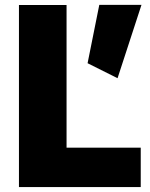

<svg xmlns="http://www.w3.org/2000/svg" viewBox="-20 -756 607 776"><path d="M548.8 -159.2V0H56.6V-735.8H249V-159.2ZM381.3 -736.3H551.8L455.1 -439.9L334 -500.5Z"/></svg>

Font: Estedad-FD Black
Style: Regular
Weight: 900
Designer: Amin Abedi
Version: Version 7.3